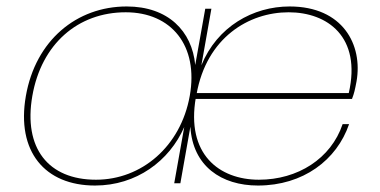

<svg xmlns="http://www.w3.org/2000/svg" viewBox="-20 -567 1175 594"><path d="M575 -261H1069C1076 -279 1078 -289 1083 -315C1103 -428 1041 -547 876 -547C763 -547 652 -485 603 -365L634 -540H615L584 -366C574 -471 500 -547 372 -547C217 -547 90 -442 60 -270C30 -98 119 7 274 7C402 7 504 -69 550 -174L519 0H538L569 -175C576 -53 665 7 778 7C918 7 1022 -72 1060 -183H1040C1004 -76 901 -11 781 -11C658 -11 555 -90 586 -266L588 -275C619 -451 750 -529 873 -529C993 -529 1099 -453 1059 -279H579ZM80 -270C108 -431 221 -529 369 -529C510 -529 595 -426 567 -270C539 -114 418 -11 277 -11C129 -11 52 -109 80 -270Z"/></svg>

Font: Poppins Devanagari Thin
Style: Italic
Weight: 100
Italic angle: -10°
Designer: Ninad Kale (Devanagari), Jonny Pinhorn (Latin)
Foundry: Indian Type Foundry
Version: 4.005